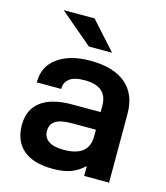

<svg xmlns="http://www.w3.org/2000/svg" viewBox="-109 -805 771 894"><g transform="rotate(15 276.5 -357.5)"><path d="M499 -332V0H378.9V-47.9Q348.6 -19 313 -6.3Q278.3 5.9 228 5.9Q134.3 5.9 85.4 -36.1Q37.1 -78.1 37.1 -154.8Q37.1 -229 88.4 -268.1Q140.1 -307.1 236.8 -307.1H376V-337.9Q376 -431.2 266.1 -431.2Q215.8 -431.2 193.4 -413.1Q170.9 -395 170.9 -367.2V-363.8H53.2V-367.2Q53.2 -441.4 111.3 -483.4Q169.9 -525.9 269 -525.9Q379.9 -525.9 439.5 -476.1Q499 -426.3 499 -332ZM376 -189.9V-222.2H259.8Q207.5 -222.2 182.1 -206.5Q157.2 -191.4 157.2 -158.2Q157.2 -127 181.6 -109.9Q206.1 -92.8 254.9 -92.8Q376 -92.8 376 -189.9ZM86.9 -721.2H235.8L356 -587.9H244.1Z"/></g></svg>

Font: D-DIN Exp
Style: DINExp-Bold
Weight: 700
Width: 7
Designer: Charles Nix
Foundry: Datto Inc.
Version: Version 1.00